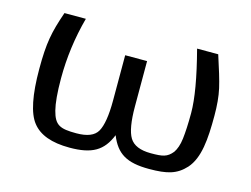

<svg xmlns="http://www.w3.org/2000/svg" viewBox="-75 -606 965 737"><g transform="rotate(15 408.0 -237.0)"><path d="M60 -252C60 -149 74 -79 102 -44C130 -8 179 10 250 10C339 10 382 -15 409 -82C436 -15 477 10 566 10C638 10 675 0 710 -38C750 -83 756 -158 756 -252C756 -292 753 -328 746 -359C739 -390 726 -432 709 -484H625C653 -377 667 -296 667 -239C667 -195 665 -161 662 -136C659 -111 652 -92 643 -79C622 -53 604 -50 557 -50C515 -50 487 -62 473 -85C459 -108 452 -149 452 -208V-388H365V-208C365 -148 358 -107 345 -84C332 -61 304 -50 261 -50C196 -50 175 -59 161 -113C154 -140 150 -182 150 -239C150 -321 161 -403 183 -484H98C69 -400 60 -356 60 -252Z"/></g></svg>

Font: Gamestation Text
Style: Bold
Weight: 400
Designer: Jonas Hecksher
Foundry: Jonas Hecksher, Playtypeª, e-types AS
Version: Version 1.003